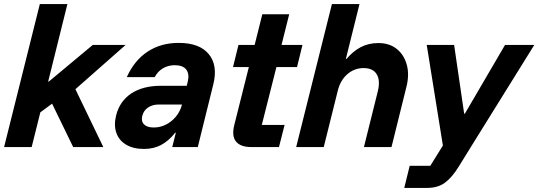

<svg xmlns="http://www.w3.org/2000/svg" viewBox="-20 -720 2636 940"><path d="M0 0 175 -700H310L215.8 -320.8H219.2L434.2 -500H595L349.2 -283.3L485.8 0H338.3L235 -212.5L177.5 -170L135 0Z M685 9.2Q632.5 9.2 597.5 -11.7Q562.5 -32.5 549.6 -69.6Q536.7 -106.7 548.3 -154.2Q565.8 -225 622.9 -262.5Q680 -300 767.5 -300H894.2L899.2 -320Q908.3 -358.3 891.7 -379.6Q875 -400.8 835.8 -400.8Q803.3 -400.8 777.5 -385.4Q751.7 -370 737.5 -342.5H600.8Q637.5 -424.2 702.5 -467.1Q767.5 -510 855 -510Q956.7 -510 1002.1 -455Q1047.5 -400 1024.2 -306.7L948.3 0H823.3L840.8 -70H837.5Q805 -29.2 768.3 -10Q731.7 9.2 685 9.2ZM732.5 -95.8Q763.3 -95.8 790.8 -109.2Q818.3 -122.5 839.2 -146.7Q860 -170.8 869.2 -201.7L870.8 -208.3H757.5Q726.7 -208.3 705 -193.8Q683.3 -179.2 676.7 -153.3Q670 -126.7 685 -111.2Q700 -95.8 732.5 -95.8Z M1210 0Q1157.5 0 1135.4 -27.1Q1113.3 -54.2 1127.5 -110L1198.3 -391.7H1120.8L1147.5 -500H1226.7L1264.2 -650H1395.8L1358.3 -500H1460.8L1434.2 -391.7H1333.3L1261.7 -108.3H1373.3L1345.8 0Z M1430 0 1605 -700H1740L1673.3 -431.7H1676.7Q1708.3 -469.2 1746.2 -489.2Q1784.2 -509.2 1832.5 -509.2Q1886.7 -509.2 1922.5 -480.4Q1958.3 -451.7 1971.7 -402.5Q1985 -353.3 1969.2 -292.5L1896.7 0H1761.7L1830 -274.2Q1842.5 -326.7 1824.2 -356.7Q1805.8 -386.7 1760 -386.7Q1715 -386.7 1680.4 -356.7Q1645.8 -326.7 1633.3 -274.2L1565 0Z M1959.2 200 1985.8 91.7H2086.7L2148.3 -7.5L2069.2 -500H2203.3L2252.5 -163.3H2255.8L2452.5 -500H2595.8L2285 0L2225.8 95.8Q2193.3 148.3 2158.8 174.2Q2124.2 200 2070.8 200Z"/></svg>

Font: Funnel Sans
Style: Bold Italic
Weight: 700
Italic angle: -14.036°
Designer: NORD ID, Kristian Moeller
Foundry: Dicotype
Version: Version 1.000